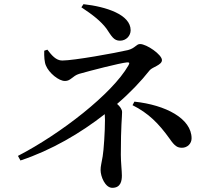

<svg xmlns="http://www.w3.org/2000/svg" viewBox="-20 -839 1040 920"><path d="M852 -131C878 -131 898 -151 898 -176C898 -271 774 -336 624 -352L615 -335C691 -297 740 -248 793 -174C817 -139 830 -131 852 -131ZM555 -644C585 -644 606 -668 606 -694C606 -769 489 -807 380 -819L370 -804C423 -769 463 -738 490 -702C515 -665 525 -644 555 -644ZM518 61C558 61 564 29 564 2C564 -20 559 -62 559 -97C559 -240 565 -277 565 -302C565 -315 555 -329 541 -341C603 -394 656 -450 697 -502C710 -518 756 -527 756 -551C756 -577 683 -628 651 -628C633 -628 628 -608 593 -599C533 -585 334 -549 278 -549C248 -549 227 -575 207 -601L192 -596C191 -569 193 -540 200 -525C214 -490 262 -450 292 -451C319 -451 327 -475 359 -485C411 -500 555 -537 588 -540C601 -541 602 -537 595 -525C518 -390 271 -198 66 -92L78 -70C226 -119 366 -201 482 -292L483 -264C483 -209 477 -118 472 -90C466 -53 462 -44 462 -24C462 7 484 61 518 61Z"/></svg>

Font: GenKiMin2 TW SB
Style: Regular
Weight: 600
Version: Version 2.100;PS 2.1;hotconv 16.6.51;makeotf.lib2.5.65220 DE